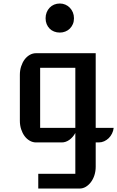

<svg xmlns="http://www.w3.org/2000/svg" viewBox="-20 -816 671 1100"><path d="M93.8 -387.2Q93.8 -413.1 101.1 -435.5Q108.4 -458 120.8 -474.9Q133.3 -491.7 150.4 -501.5Q167.5 -511.2 186.5 -511.2H528.3V-83.5H631.3Q629.4 -66.4 621.8 -51Q614.3 -35.6 602.8 -24.4Q591.3 -13.2 576.7 -6.6Q562 0 545.9 0H528.3V139.2Q528.3 165 521 187.7Q513.7 210.4 501 227.3Q488.3 244.1 471.7 254.2Q455.1 264.2 436 264.2H199.2V179.7H411.6V-54.2Q397.5 -28.8 377 -14.4Q356.4 0 334 0H186.5Q167.5 0 150.4 -9.8Q133.3 -19.5 120.8 -36.4Q108.4 -53.2 101.1 -75.7Q93.8 -98.1 93.8 -124ZM411.6 -83.5V-427.7H210V-83.5ZM322.8 -629.4Q305.2 -629.4 290 -635.3Q274.9 -641.1 264.2 -652.1Q253.4 -663.1 247.3 -678Q241.2 -692.9 241.2 -711.4Q241.2 -729.5 247.3 -744.9Q253.4 -760.3 264.2 -771.7Q274.9 -783.2 290 -789.6Q305.2 -795.9 322.8 -795.9Q339.4 -795.9 354.2 -789.6Q369.1 -783.2 380.1 -771.7Q391.1 -760.3 397.5 -744.9Q403.8 -729.5 403.8 -711.4Q403.8 -692.9 397.5 -678Q391.1 -663.1 380.1 -652.1Q369.1 -641.1 354.2 -635.3Q339.4 -629.4 322.8 -629.4Z"/></svg>

Font: Atomic Age
Style: Regular
Weight: 400
Designer: James Grieshaber
Foundry: James Grieshaber
Version: Version 1.008; ttfautohint (v1.4.1) -l 6 -r 46 -G 0 -x 0 -H 